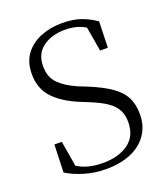

<svg xmlns="http://www.w3.org/2000/svg" viewBox="-138 -841 836 954"><g transform="rotate(-20 280.0 -363.5)"><path d="M261 15Q199 15 144 -2Q89 -19 54 -42L59 -188H98L125 -29L83 -50L79 -81Q127 -45 165.5 -32Q204 -19 257 -19Q339 -19 390.5 -56.5Q442 -94 442 -168Q442 -205 428 -232Q414 -259 381.5 -281.5Q349 -304 292 -327L250 -344Q163 -380 118 -429.5Q73 -479 73 -554Q73 -617 103.5 -658.5Q134 -700 185.5 -721Q237 -742 299 -742Q357 -742 398.5 -727.5Q440 -713 477 -687L473 -549H432L406 -702L448 -681L450 -650Q412 -681 379 -693.5Q346 -706 302 -706Q232 -706 185.5 -672Q139 -638 139 -572Q139 -514 173.5 -479.5Q208 -445 267 -420L312 -402Q388 -371 431 -340Q474 -309 492 -272Q510 -235 510 -184Q510 -123 478.5 -77.5Q447 -32 391 -8.5Q335 15 261 15Z"/></g></svg>

Font: Noto Serif KR ExtraLight Light
Style: Regular
Weight: 300
Version: Version 2.003-H1;hotconv 1.1.1;makeotfexe 2.6.0